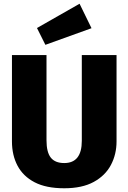

<svg xmlns="http://www.w3.org/2000/svg" viewBox="-20 -990 687 1028"><path d="M324 18Q227 18 165.5 -14Q104 -46 74 -102.5Q44 -159 44 -233V-695H229V-239Q229 -175 252 -146Q275 -117 324 -117Q418 -117 418 -236V-695H604V-233Q604 -164 574 -107Q544 -50 482 -16Q420 18 324 18ZM223 -750 178 -840 406 -970 470 -839Z"/></svg>

Font: Trujillo ExtraBold
Style: Regular
Weight: 800
Designer: Fira Sans original fonts by bBox Type GmbH, Carrois Corporate GbR, & Edenspiekermann AG / Changes by Cristiano Sobral
Foundry: Fira Sans original fonts by bBox Type GmbH, Carrois Corporate GbR, & Edenspiekermann AG / Changes by Cristiano Sobral
Version: Version 4.301;July 28, 2020;FontCreator 13.0.0.2655 64-bit